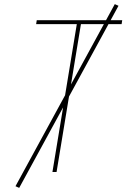

<svg xmlns="http://www.w3.org/2000/svg" viewBox="-20 -833 640 930"><path d="M234 0 352 -716H155L158 -735H572L569 -716H372L254 0ZM73 77 55 69 536 -813 554 -805Z"/></svg>

Font: Iosevka Thin Extended
Style: Italic
Weight: 100
Width: 7
Italic angle: -9°
Monospace: yes
Designer: Belleve Invis
Foundry: Belleve Invis
Version: Version 32.5.0; ttfautohint (v1.8.4)